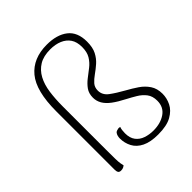

<svg xmlns="http://www.w3.org/2000/svg" viewBox="-204 -858 999 999"><g transform="rotate(-45 296.0 -358.5)"><path d="M114 8Q102 8 97.5 1Q93 -6 93 -20V-449Q93 -598 147.5 -663.5Q202 -729 303 -729Q377 -729 420 -695.5Q463 -662 463 -592Q463 -549 449 -522Q435 -495 414 -476.5Q393 -458 371.5 -443Q350 -428 336 -412Q322 -396 322 -372Q322 -339 351.5 -317Q381 -295 426 -270Q457 -253 485 -234Q513 -215 531 -188Q549 -161 549 -122Q549 -90 534 -59.5Q519 -29 483 -8.5Q447 12 383 12Q327 12 292.5 -5Q258 -22 242.5 -51.5Q227 -81 227 -115Q227 -123 229 -131.5Q231 -140 236 -147Q241 -154 253 -156Q259 -158 263 -157.5Q267 -157 271 -156Q268 -149 266.5 -137.5Q265 -126 265 -115Q265 -80 281 -59Q297 -38 323.5 -29Q350 -20 380 -20Q433 -20 468.5 -44.5Q504 -69 504 -116Q504 -150 487.5 -171.5Q471 -193 446 -208Q421 -223 396 -236Q355 -257 329 -276.5Q303 -296 290.5 -317.5Q278 -339 278 -364Q278 -395 293 -416Q308 -437 330 -454Q352 -471 374 -488Q396 -505 410.5 -529Q425 -553 425 -590Q425 -628 409 -651.5Q393 -675 364.5 -687Q336 -699 299 -699Q249 -699 217 -679.5Q185 -660 166.5 -625.5Q148 -591 141.5 -544.5Q135 -498 135 -444Q135 -326 135 -249Q135 -172 135 -126.5Q135 -81 135.5 -57Q136 -33 138 -22Q140 -11 142 -2Q140 0 132.5 4Q125 8 114 8Z"/></g></svg>

Font: Arima ExtraLight
Style: Regular
Weight: 250
Designer: Joana Correia and Natanael Gama
Foundry: NDISCOVER
Version: Version 1.101;gftools[0.9.23]